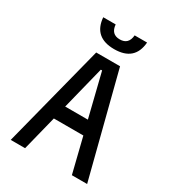

<svg xmlns="http://www.w3.org/2000/svg" viewBox="-238 -1163 1176 1297"><g transform="rotate(30 350.0 -515.0)"><path d="M52 0 257 -800H443L648 0H529L462 -271H232L164 0ZM342 -715 258 -379H435L352 -715ZM276 -1030Q282 -956 350 -956Q418 -956 424 -1030H521Q509 -880 350 -880Q191 -880 179 -1030Z"/></g></svg>

Font: Martian Mono
Style: Regular
Weight: 400
Monospace: yes
Designer: Roman Shamin
Foundry: Evil Martians
Version: Version 1.000; ttfautohint (v1.8.4.7-5d5b)